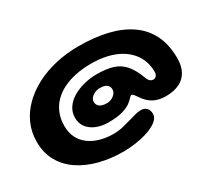

<svg xmlns="http://www.w3.org/2000/svg" viewBox="-131 -883 1285 1163"><g transform="rotate(-30 511.0 -301.0)"><path d="M433 43.5Q347.5 43.5 271 24Q194.5 4.5 135.5 -34.5Q76.5 -73.5 42.8 -132.5Q9 -191.5 9 -270Q9 -336.5 34.5 -394.2Q60 -452 107 -498.5Q154 -545 217.2 -578Q280.5 -611 356.8 -628.5Q433 -646 517.5 -646Q627 -646 715.8 -625Q804.5 -604 868.2 -560Q932 -516 966 -447.5Q1000 -379 1000 -283.5Q1000 -228.5 979.2 -191.8Q958.5 -155 919.5 -136.8Q880.5 -118.5 826.5 -118.5Q776 -118.5 740.2 -138Q704.5 -157.5 677 -200Q668.5 -213 661.5 -221.2Q654.5 -229.5 647.5 -229.5Q640.5 -229.5 631.2 -218.2Q622 -207 602.5 -192.2Q583 -177.5 545.5 -166.2Q508 -155 445 -155Q399.5 -155 362.5 -170Q325.5 -185 304 -213Q282.5 -241 282.5 -279Q282.5 -318.5 303.2 -349.2Q324 -380 359.2 -401Q394.5 -422 438.8 -433Q483 -444 529.5 -444Q595 -444 640 -429.8Q685 -415.5 716 -380.2Q747 -345 771 -281.5Q777 -262.5 787.2 -253.2Q797.5 -244 809.5 -244Q819.5 -244 826.2 -248.8Q833 -253.5 836.5 -262Q840 -270.5 840 -282Q840 -321.5 827.5 -356.8Q815 -392 789.8 -421.2Q764.5 -450.5 726.8 -472Q689 -493.5 639.5 -505Q590 -516.5 528 -516.5Q471.5 -516.5 421.8 -506.2Q372 -496 331.8 -476Q291.5 -456 262.5 -426.2Q233.5 -396.5 217.8 -357.5Q202 -318.5 202 -270Q202 -222 220.2 -186.2Q238.5 -150.5 271 -126.8Q303.5 -103 346.2 -91.2Q389 -79.5 437.5 -79.5Q472 -79.5 504 -87.2Q536 -95 564.5 -103.5Q590 -111 611.5 -116.5Q633 -122 649 -122Q675 -122 689.5 -107Q704 -92 704 -65.5Q704 -47.5 690.8 -31.5Q677.5 -15.5 653 -2Q628.5 11.5 595 21.5Q558.5 32 517.2 37.8Q476 43.5 433 43.5ZM496.5 -260.5Q509.5 -260.5 521.8 -265Q534 -269.5 544 -277.5Q554 -285.5 559.8 -295.5Q565.5 -305.5 565.5 -316.5Q565.5 -337 550.8 -349.5Q536 -362 502 -362Q487.5 -362 474.2 -357.5Q461 -353 451 -345.5Q441 -338 435 -328.5Q429 -319 429 -308Q429 -293.5 436.5 -282.5Q444 -271.5 459 -266Q474 -260.5 496.5 -260.5Z"/></g></svg>

Font: Gluten ExtraBold
Style: Regular
Weight: 800
Designer: Tyler Finck
Foundry: Etcetera Type Company
Version: Version 1.300